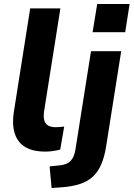

<svg xmlns="http://www.w3.org/2000/svg" viewBox="-20 -747 668 960"><path d="M206 11Q114 11 74.5 -39.5Q35 -90 49 -186L131 -705H282L200 -188Q197 -162 201.5 -145Q206 -128 220.5 -119.5Q235 -111 258 -111Q269 -111 279.5 -112Q290 -113 301 -114L281 1Q265 5 245.5 8Q226 11 206 11ZM443 -586 466 -727H628L606 -586ZM238 193 228 85 277 80Q314 77 332.5 58Q351 39 357 2L435 -491H586L511 -17Q503 35 487 73Q471 111 445 135.5Q419 160 379.5 173Q340 186 283 190Z"/></svg>

Font: Nunito Sans 12pt ExtraBold
Style: Italic
Weight: 800
Italic angle: -9°
Designer: Vernon Adams
Foundry: Vernon Adams
Version: Version 3.101;gftools[0.9.27]